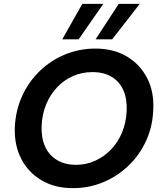

<svg xmlns="http://www.w3.org/2000/svg" viewBox="-20 -964 837 996"><path d="M357 12Q264 12 195 -29Q126 -70 89.5 -141.5Q53 -213 57 -306Q61 -391 94.5 -465Q128 -539 185 -594.5Q242 -650 316.5 -681Q391 -712 476 -712Q569 -712 638 -671Q707 -630 743.5 -558.5Q780 -487 775 -395Q772 -309 738.5 -235Q705 -161 647.5 -105.5Q590 -50 516 -19Q442 12 357 12ZM374 -109Q427 -109 473.5 -130Q520 -151 556 -188.5Q592 -226 613 -276.5Q634 -327 637 -387Q640 -449 620.5 -494.5Q601 -540 560 -565Q519 -590 459 -590Q406 -590 359 -569.5Q312 -549 276.5 -511.5Q241 -474 220 -424Q199 -374 196 -314Q193 -252 213 -206Q233 -160 274.5 -134.5Q316 -109 374 -109ZM476 -760 596 -944H705L562 -760ZM303 -760 407 -944H516L388 -760Z"/></svg>

Font: DM Sans 28pt
Style: Bold Italic
Weight: 700
Italic angle: -10°
Version: Version 4.004;gftools[0.9.30]